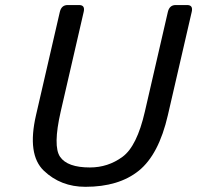

<svg xmlns="http://www.w3.org/2000/svg" viewBox="-20 -720 775 755"><path d="M121.6 -267.1 215.3 -673.3Q221.7 -700.2 246.1 -700.2H291Q315.4 -700.2 309.1 -673.3L218.8 -281.7Q187.5 -145 216.3 -103.3Q245.1 -61.5 333.5 -61.5Q404.8 -61.5 461.7 -103.3Q518.6 -145 549.8 -281.7L640.1 -673.3Q646.5 -700.2 670.9 -700.2H715.8Q740.2 -700.2 733.9 -673.3L640.1 -267.1Q604.5 -112.3 525.9 -48.8Q447.3 14.6 315.9 14.6Q218.8 14.6 152.3 -48.8Q85.9 -112.3 121.6 -267.1Z"/></svg>

Font: Istok Web
Style: BoldItalic
Weight: 700
Italic angle: -13°
Designer: Andrey V. Panov
Foundry: Andrey V. Panov
Version: Version 1.0.2g